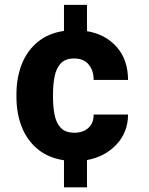

<svg xmlns="http://www.w3.org/2000/svg" viewBox="-20 -664 624 803"><path d="M291 -108.9Q327.6 -108.9 349.9 -129.2Q372.1 -149.4 371.6 -185.1H515.6Q515.1 -110.4 466.8 -59.3Q418.5 -8.3 343.8 5.4V119.6H247.6V6.3Q181.2 -3.9 137 -40.8Q92.8 -77.6 70.8 -133.8Q48.8 -189.9 48.8 -257.8V-270.5Q48.8 -338.4 70.8 -394.8Q92.8 -451.2 137 -488Q181.2 -524.9 247.6 -534.7V-643.6H343.8V-533.7Q421.4 -520.5 468.3 -467.3Q515.1 -414.1 515.6 -329.6H371.6Q372.1 -367.2 351.6 -393.3Q331.1 -419.4 290.5 -419.4Q252.9 -419.4 233.9 -398.7Q214.8 -377.9 208.3 -344Q201.7 -310.1 201.7 -270.5V-257.8Q201.7 -217.8 208.3 -183.8Q214.8 -149.9 234.1 -129.4Q253.4 -108.9 291 -108.9Z"/></svg>

Font: Vazirmatn RD UI ExtraBold
Style: Regular
Weight: 800
Designer: Saber Rastikerdar
Foundry: Saber Rastikerdar
Version: Version 33.003